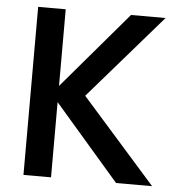

<svg xmlns="http://www.w3.org/2000/svg" viewBox="-51 -743 734 791"><g transform="rotate(5 316.5 -347.5)"><path d="M75 -695H189V-378L459 -695H602L300 -347L607 0H458L189 -311V0H75Z"/></g></svg>

Font: Poppins Medium
Style: Regular
Weight: 500
Designer: Ninad Kale (Devanagari), Jonny Pinhorn (Latin)
Version: Version 5.002